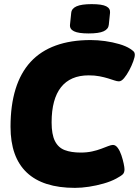

<svg xmlns="http://www.w3.org/2000/svg" viewBox="-20 -902 673 930"><path d="M343 8Q188 8 109.5 -66.5Q31 -141 31 -288Q31 -392 55.5 -471Q80 -550 128.5 -602.5Q177 -655 250 -681.5Q323 -708 419 -708Q453 -708 489 -703Q525 -698 557.5 -688.5Q590 -679 610 -666Q621 -659 627 -653Q633 -647 633 -636Q633 -626 625.5 -605Q618 -584 606 -561.5Q594 -539 581 -523.5Q568 -508 556 -508Q547 -508 534 -512.5Q521 -517 503 -522.5Q485 -528 462 -532.5Q439 -537 410 -537Q365 -537 331.5 -522.5Q298 -508 275.5 -479.5Q253 -451 241.5 -408.5Q230 -366 230 -309Q230 -251 246 -219Q262 -187 293.5 -175Q325 -163 371 -163Q401 -163 426 -168.5Q451 -174 470.5 -181.5Q490 -189 504.5 -194.5Q519 -200 527 -200Q540 -200 550.5 -185.5Q561 -171 568 -150Q575 -129 579 -110Q583 -91 583 -82Q583 -66 575 -58Q567 -50 543 -37Q517 -23 482 -13Q447 -3 411 2.5Q375 8 343 8ZM409 -740Q360 -740 338.5 -750.5Q317 -761 319 -782L325 -840Q327 -861 351 -871.5Q375 -882 424 -882Q474 -882 494.5 -871.5Q515 -861 513 -840L507 -782Q505 -761 482 -750.5Q459 -740 409 -740Z"/></svg>

Font: Asap Black
Style: Italic
Weight: 900
Italic angle: -6°
Designer: Pablo Cosgaya
Foundry: Omnibus-Type
Version: Version 3.001